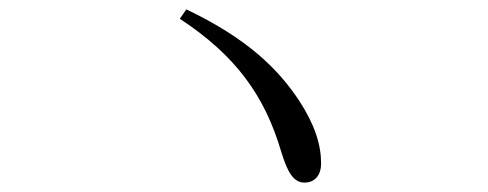

<svg xmlns="http://www.w3.org/2000/svg" viewBox="-20 -563 1040 409"><path d="M377 -543 363 -523C482 -445 544 -359 579 -240C593 -194 606 -174 629 -174C648 -174 664 -187 664 -215C664 -254 651 -297 617 -349C573 -415 509 -480 377 -543Z"/></svg>

Font: Noto Serif CJK TC Light
Style: Regular
Weight: 300
Designer: Ryoko NISHIZUKA 西塚涼子 (kana & ideographs); Frank Grießhammer (Latin, Greek & Cyrillic); Wenlong ZHANG 张文龙 (bopomofo); San
Foundry: Adobe
Version: Version 2.001;hotconv 1.1.0;makeotfexe 2.6.0